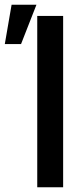

<svg xmlns="http://www.w3.org/2000/svg" viewBox="-38 -795 346 815"><path d="M230 -727.5V0H120.1V-727.5ZM-17.6 -607.9 11.2 -774.9H116.7L51.3 -607.9Z"/></svg>

Font: Inter Tight Medium
Style: Regular
Weight: 500
Designer: Rasmus Andersson
Foundry: rsms
Version: Version 3.004; ttfautohint (v1.8.4.7-5d5b)